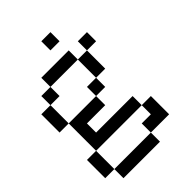

<svg xmlns="http://www.w3.org/2000/svg" viewBox="-265 -880 1144 1144"><g transform="rotate(-45 307.5 -307.5)"><path d="M307.7 -769.2H384.6V-692.3H307.7ZM76.9 153.8V76.9H384.6V153.8ZM0 76.9V-76.9H76.9V76.9ZM384.6 76.9V0H461.5V-76.9H538.5V76.9ZM76.9 -76.9V-307.7H307.7V-230.8H153.8V-153.8H461.5V-76.9ZM307.7 -307.7V-384.6H384.6V-307.7ZM0 -307.7V-461.5H76.9V-307.7ZM76.9 -461.5V-538.5H153.8V-461.5ZM384.6 -384.6V-538.5H461.5V-384.6ZM153.8 -538.5V-615.4H384.6V-538.5ZM461.5 -538.5V-615.4H538.5V-538.5Z"/></g></svg>

Font: Mintsoda - Lime Green 13x16
Style: Regular
Weight: 400
Designer: Mintsoda-15
Version: Version 1.0